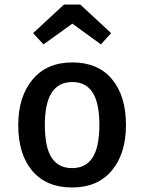

<svg xmlns="http://www.w3.org/2000/svg" viewBox="-20 -819 640 852"><path d="M539 -265Q539 -137 476 -62Q413 13 300 13Q186 13 123.5 -60.5Q61 -134 61 -264Q61 -390 124.5 -466Q188 -542 301 -542Q415 -542 477 -467.5Q539 -393 539 -265ZM179 -264Q179 -166 209 -119.5Q239 -73 300 -73Q361 -73 391 -120Q421 -167 421 -265Q421 -362 391 -408.5Q361 -455 301 -455Q240 -455 209.5 -408Q179 -361 179 -264ZM127 -672 264 -799H336L473 -672L428 -622L301 -714L173 -622Z"/></svg>

Font: Fira Mono Medium
Style: Regular
Weight: 500
Designer: Carrois Corporate & Edenspiekermann AG
Foundry: Carrois Corporate GbR & Edenspiekermann AG
Version: Version 3.206